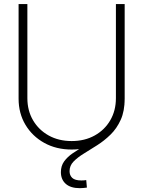

<svg xmlns="http://www.w3.org/2000/svg" viewBox="-20 -748 726 973"><path d="M343.3 9.8Q265.1 9.8 204.3 -23.9Q143.6 -57.6 108.9 -115.7Q74.2 -173.8 74.2 -248V-727.5H118.7V-250.5Q118.7 -187.5 147.5 -138.4Q176.3 -89.4 226.8 -61.3Q277.3 -33.2 343.3 -33.2Q409.2 -33.2 459.7 -61.3Q510.3 -89.4 538.8 -138.4Q567.4 -187.5 567.4 -250.5V-727.5H611.8V-248Q611.8 -173.8 577.4 -115.7Q543 -57.6 482.2 -23.9Q421.4 9.8 343.3 9.8ZM384.8 205.6Q337.9 205.6 313.2 183.6Q288.6 161.6 288.6 124.5Q288.6 92.8 304.9 70.1Q321.3 47.4 347.9 29.1Q374.5 10.7 406.7 -7.1Q439 -24.9 470.9 -45.4Q502.9 -65.9 529.8 -93.3Q556.6 -120.6 573 -158.2Q589.4 -195.8 589.4 -248H611.8Q611.8 -185.1 591.8 -140.9Q571.8 -96.7 540 -65.7Q508.3 -34.7 472.4 -12Q436.5 10.7 404.8 30.3Q373 49.8 352.8 70.6Q332.5 91.3 332.5 119.6Q332.5 140.6 346.2 153.6Q359.9 166.5 392.6 166.5Q398.9 166.5 405.3 166Q411.6 165.5 417 164.6L420.4 202.6Q412.1 203.6 403.1 204.6Q394 205.6 384.8 205.6Z"/></svg>

Font: Inter 28pt ExtraLight
Style: Regular
Weight: 250
Designer: Rasmus Andersson
Foundry: rsms
Version: Version 4.001;git-66647c0bb